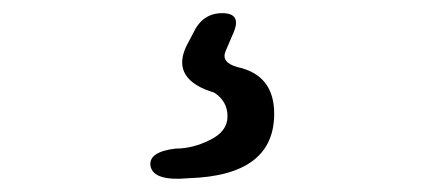

<svg xmlns="http://www.w3.org/2000/svg" viewBox="-20 -23 646 292"><path d="M267 248Q214 253 209 230Q205 208 247 203Q273 203 299 190Q326 177 326 154Q326 131 306 118Q240 98 263 48L274 27Q288 -3 318 -3Q348 -3 335 27L323 55Q316 72 341 79Q397 91 397 150Q397 244 267 248Z"/></svg>

Font: Swei Gothic CJK TC Regular
Style: Regular
Weight: 400
Version: Version 2.129